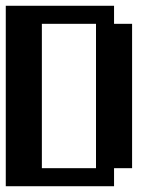

<svg xmlns="http://www.w3.org/2000/svg" viewBox="-20 -645 540 665"><path d="M0 -625H375V-562.5H437.5V-62.5H375V0H0ZM125 -562.5V-62.5H312.5V-562.5Z"/></svg>

Font: NeoDunggeunmo Code
Style: Regular
Weight: 400
Monospace: yes
Version: Version 1.600